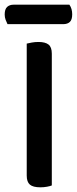

<svg xmlns="http://www.w3.org/2000/svg" viewBox="-31 -793 328 819"><path d="M190 -2Q183 1 169.5 3.5Q156 6 141 6Q110 6 96.5 -5.5Q83 -17 83 -44V-607Q91 -609 104.5 -611.5Q118 -614 133 -614Q162 -614 176 -603Q190 -592 190 -564ZM1 -690Q-3 -698 -7 -708.5Q-11 -719 -11 -731Q-11 -754 -0.5 -763.5Q10 -773 27 -773H265Q277 -756 277 -732Q277 -709 267 -699.5Q257 -690 239 -690Z"/></svg>

Font: Baloo Chettan 2 Medium
Style: Regular
Weight: 500
Designer: Maithili Shingre, Unnati Kotecha and Ek Type
Foundry: Ek Type
Version: Version 1.640;hotconv 1.0.111;makeotfexe 2.5.65597; ttfautoh